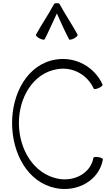

<svg xmlns="http://www.w3.org/2000/svg" viewBox="-20 -1199 724 1239"><path d="M268 -945C296 -999 320 -1056 347 -1112C373 -1056 397 -999 426 -945C428 -941 443 -943 458 -951C473 -959 483 -970 481 -975C445 -1041 402 -1104 366 -1170C363 -1177 355 -1180 347 -1178C338 -1180 331 -1177 327 -1170C292 -1104 248 -1041 212 -975C210 -970 220 -959 235 -951C251 -943 265 -941 268 -945ZM642 -653C590 -768 467 -835 342 -815C158 -787 56 -596 58 -400C60 -207 159 -21 340 15C480 43 620 -35 644 -170C645 -176 632 -182 615 -185C598 -188 583 -186 583 -181C565 -80 458 -25 353 -46C196 -78 104 -235 102 -400C100 -568 193 -729 352 -753C449 -769 544 -717 585 -627C587 -622 602 -624 617 -631C633 -638 644 -648 642 -653Z"/></svg>

Font: Nupuram ExtraLight
Style: Regular
Weight: 200
Designer: Santhosh Thottingal (santhosh.thottingal@gmail.com)
Foundry: SMC
Version: Version 1.000